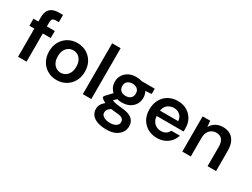

<svg xmlns="http://www.w3.org/2000/svg" viewBox="-68 -1422 3087 2355"><g transform="rotate(30 1476.0 -244.0)"><path d="M90 0V-559Q90 -617 110 -652.5Q130 -688 166.5 -704Q203 -720 254 -720H311V-618H273Q239 -618 224.5 -604.5Q210 -591 210 -558V0ZM20 -399V-499H322V-399Z M638 12Q567 12 509.5 -21Q452 -54 419 -113Q386 -172 386 -249Q386 -327 419.5 -386Q453 -445 510.5 -478Q568 -511 639 -511Q711 -511 768.5 -478Q826 -445 859 -386.5Q892 -328 892 -249Q892 -172 858.5 -113Q825 -54 767.5 -21Q710 12 638 12ZM638 -91Q674 -91 703.5 -109Q733 -127 751.5 -162Q770 -197 770 -250Q770 -302 752 -337Q734 -372 704.5 -390Q675 -408 639 -408Q605 -408 575 -390Q545 -372 527 -337Q509 -302 509 -249Q509 -197 527 -162Q545 -127 574.5 -109Q604 -91 638 -91Z M1007 0V-720H1127V0Z M1471 232Q1401 232 1348 214.5Q1295 197 1265.5 161.5Q1236 126 1236 73Q1236 42 1251.5 13Q1267 -16 1298.5 -41.5Q1330 -67 1379 -86L1431 -28Q1384 -11 1365 13Q1346 37 1346 61Q1346 87 1362.5 104.5Q1379 122 1407.5 131Q1436 140 1471 140Q1506 140 1531.5 130.5Q1557 121 1571.5 104Q1586 87 1586 63Q1586 34 1565 15.5Q1544 -3 1483 -7Q1430 -11 1390.5 -18.5Q1351 -26 1322.5 -36Q1294 -46 1274 -58.5Q1254 -71 1241 -84V-107L1345 -218L1434 -188L1317 -73L1348 -130Q1358 -123 1368.5 -117.5Q1379 -112 1395.5 -107.5Q1412 -103 1438.5 -99Q1465 -95 1508 -91Q1574 -86 1616 -67Q1658 -48 1677.5 -16Q1697 16 1697 60Q1697 104 1673 143Q1649 182 1599 207Q1549 232 1471 232ZM1472 -150Q1409 -150 1363.5 -174.5Q1318 -199 1294 -239.5Q1270 -280 1270 -331Q1270 -381 1294.5 -421.5Q1319 -462 1364 -486.5Q1409 -511 1472 -511Q1535 -511 1580 -486.5Q1625 -462 1649 -421.5Q1673 -381 1673 -331Q1673 -280 1649 -239.5Q1625 -199 1580 -174.5Q1535 -150 1472 -150ZM1472 -243Q1514 -243 1540.5 -265.5Q1567 -288 1567 -330Q1567 -372 1540.5 -394.5Q1514 -417 1472 -417Q1429 -417 1402.5 -394.5Q1376 -372 1376 -330Q1376 -288 1402.5 -265.5Q1429 -243 1472 -243ZM1553 -411 1530 -499H1738V-424Z M2061 12Q1987 12 1929.5 -20.5Q1872 -53 1839.5 -111Q1807 -169 1807 -246Q1807 -325 1839 -384.5Q1871 -444 1928.5 -477.5Q1986 -511 2062 -511Q2136 -511 2191 -478.5Q2246 -446 2276.5 -391.5Q2307 -337 2307 -268Q2307 -258 2307 -246Q2307 -234 2305 -221H1894V-298H2186Q2183 -351 2148.5 -382Q2114 -413 2062 -413Q2025 -413 1993.5 -396.5Q1962 -380 1943.5 -347Q1925 -314 1925 -264V-235Q1925 -188 1943 -155Q1961 -122 1992 -104.5Q2023 -87 2061 -87Q2102 -87 2129.5 -105Q2157 -123 2171 -154H2293Q2279 -107 2247 -69.5Q2215 -32 2168 -10Q2121 12 2061 12Z M2416 0V-499H2523L2531 -415Q2555 -459 2598.5 -485Q2642 -511 2700 -511Q2762 -511 2805 -485.5Q2848 -460 2871 -410Q2894 -360 2894 -287V0H2774V-275Q2774 -340 2746.5 -375Q2719 -410 2663 -410Q2627 -410 2598 -392Q2569 -374 2552.5 -341.5Q2536 -309 2536 -261V0Z"/></g></svg>

Font: DM Sans 20pt SemiBold
Style: Regular
Weight: 600
Version: Version 4.004;gftools[0.9.30]